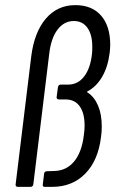

<svg xmlns="http://www.w3.org/2000/svg" viewBox="-20 -729 457 749"><path d="M41 -10 102 -510Q114 -604 159 -656.5Q204 -709 274 -709Q339 -709 374.5 -668Q410 -627 410 -554Q410 -544 408 -524Q401 -468 378.5 -429.5Q356 -391 322 -373Q317 -371 322 -368Q348 -351 362.5 -317Q377 -283 377 -235Q377 -215 374 -194Q363 -103 312.5 -51.5Q262 0 183 0H155Q145 0 147 -10L152 -51Q152 -55 155 -58Q158 -61 163 -61L192 -62Q239 -63 269 -99Q299 -135 307 -201Q310 -222 310 -239Q310 -287 291.5 -313.5Q273 -340 239 -341H210Q205 -341 202.5 -344Q200 -347 201 -351L206 -389Q208 -399 217 -399H246Q284 -399 308.5 -431Q333 -463 339 -520Q340 -529 340 -547Q340 -594 321 -620.5Q302 -647 268 -647Q230 -647 204.5 -613.5Q179 -580 172 -519L110 -10Q108 0 99 0H49Q45 0 42.5 -3Q40 -6 41 -10Z"/></svg>

Font: Barlow Condensed
Style: Italic
Weight: 400
Width: 3
Italic angle: -7°
Designer: Jeremy Tribby
Foundry: Tribby Type
Version: Version 1.408